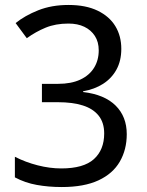

<svg xmlns="http://www.w3.org/2000/svg" viewBox="-20 -744 591 774"><path d="M229 10Q176 10 128.5 1.5Q81 -7 40 -29V-112Q83 -90 132 -77.5Q181 -65 227 -65Q317 -65 358.5 -102.5Q400 -140 400 -206Q400 -250 377.5 -278Q355 -306 313.5 -319Q272 -332 214 -332H149V-406H214Q267 -406 303.5 -423Q340 -440 359 -470.5Q378 -501 378 -541Q378 -575 362.5 -599Q347 -623 320 -636Q293 -649 256 -649Q204 -649 164 -632.5Q124 -616 88 -590L43 -651Q80 -681 134 -702.5Q188 -724 256 -724Q326 -724 373.5 -701Q421 -678 445 -638.5Q469 -599 469 -547Q469 -499 449.5 -463.5Q430 -428 395.5 -406Q361 -384 315 -376V-373Q401 -363 446 -318.5Q491 -274 491 -203Q491 -141 463 -92.5Q435 -44 377 -17Q319 10 229 10Z"/></svg>

Font: hexlgurmukhi05
Style: Book
Weight: 400
Designer: Jelle Bosma - Monotype Design Team
Foundry: Monotype Imaging Inc.
Version: Version 2.003